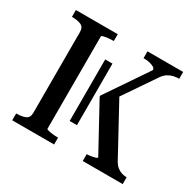

<svg xmlns="http://www.w3.org/2000/svg" viewBox="-119 -647 791 778"><g transform="rotate(30 276.0 -258.0)"><path d="M85 -68V-447Q85 -470 68.5 -477Q52 -484 28 -484H26V-516H222V-484H220Q208 -484 195.5 -482.5Q183 -481 175 -479Q167 -477 167 -474V-42Q167 -39 175 -37Q183 -35 195.5 -33.5Q208 -32 220 -32H222V0H26V-32H28Q52 -32 68.5 -39Q85 -46 85 -68ZM543 0H356V-32H358Q362 -32 369.5 -33Q377 -34 384.5 -35.5Q392 -37 397.5 -39Q403 -41 403 -44L285 -260V-265L418 -461Q418 -469 410.5 -473.5Q403 -478 391 -481Q379 -484 367 -484H361V-516H528V-484H525Q514 -484 501 -481Q488 -478 476.5 -470.5Q465 -463 455 -449L342 -283L348 -311L481 -67Q488 -55 498 -47Q508 -39 519 -35.5Q530 -32 540 -32H543ZM229 -114V-402H263V-114Z"/></g></svg>

Font: Roboto Serif 120pt ExtraCondensed
Style: Regular
Weight: 400
Width: 2
Designer: Greg Gazdowicz
Foundry: Commercial Type
Version: Version 1.008